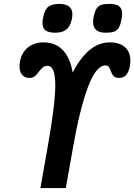

<svg xmlns="http://www.w3.org/2000/svg" viewBox="-20 -963 688 983"><path d="M263 -526Q263 -626 224 -626Q209.5 -626 200 -618.5Q190.5 -611 179 -596Q168 -580.5 157.5 -572.2Q147 -564 130 -564Q106 -564 93 -580.2Q80 -596.5 80 -623Q80 -635.5 82 -646Q90 -693 122.2 -719.5Q154.5 -746 203 -746Q264.5 -746 302.2 -705.8Q340 -665.5 352 -591.5Q393 -670 440 -708Q487 -746 542 -746Q592 -746 619.8 -721.5Q647.5 -697 647.5 -653.5Q647.5 -638 645 -626Q640.5 -597 627 -580.5Q613.5 -564 591 -564Q570.5 -564 561.8 -573.5Q553 -583 546.5 -601Q542 -614.5 536.8 -621.2Q531.5 -628 520.5 -628Q471.5 -628 429.8 -515.8Q388 -403.5 354 -209L317 0H187L225.5 -219Q263 -432.5 263 -526ZM197.5 -845.5Q197.5 -860 202 -878.5Q210 -916.5 229.2 -929.8Q248.5 -943 282.5 -943Q350.5 -943 350.5 -889.5Q350.5 -874 346.5 -859.5Q338 -825 317.8 -810.2Q297.5 -795.5 263 -795.5Q228.5 -795.5 213 -807.5Q197.5 -819.5 197.5 -845.5ZM456.5 -851.5Q456.5 -866.5 461 -884.5Q467 -908 475.5 -920.5Q484 -933 498.8 -938Q513.5 -943 540 -943Q575 -943 590.2 -930.8Q605.5 -918.5 605.5 -893Q605.5 -880 600.5 -856.5Q595 -830.5 585.5 -817.5Q576 -804.5 561.2 -800Q546.5 -795.5 520.5 -795.5Q456.5 -795.5 456.5 -851.5Z"/></svg>

Font: JuliaMono ExtraBold
Style: Italic
Weight: 800
Italic angle: -9°
Monospace: yes
Designer: cormullion
Foundry: corm
Version: Version 0.057; ttfautohint (v1.8.4)